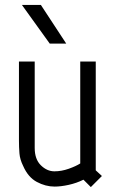

<svg xmlns="http://www.w3.org/2000/svg" viewBox="-20 -750 470 780"><path d="M74 -76Q61 -102 59 -127Q57 -152 57 -179V-500H121V-149Q121 -103 146 -78.5Q171 -54 201 -54Q230 -54 259.5 -64.5Q289 -75 306 -86V-500H369V-58L394 -35L349 10L319 -20Q291 -6 259 1Q227 8 202 8Q165 8 129.5 -11Q94 -30 74 -76ZM182 -573 69 -730H146L249 -573Z"/></svg>

Font: Marvel
Style: Bold
Weight: 700
Designer: Carolina Trebol
Foundry: Carolina Trebol
Version: Version 1.001